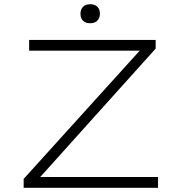

<svg xmlns="http://www.w3.org/2000/svg" viewBox="-20 -889 857 909"><path d="M92 0V-42L664 -674L677 -649H118V-700H717V-659L148 -26L131 -51H728V0ZM407 -779Q385 -779 373 -791Q361 -803 361 -824Q361 -844 373 -856.5Q385 -869 407 -869Q429 -869 441 -857Q453 -845 453 -824Q453 -804 441 -791.5Q429 -779 407 -779Z"/></svg>

Font: Lexend Tera ExtraLight
Style: Regular
Weight: 250
Designer: Bonnie Shaver-Troup, Thomas Jockin
Foundry: Lexend
Version: Version 1.007